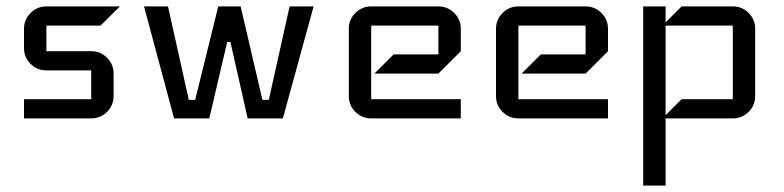

<svg xmlns="http://www.w3.org/2000/svg" viewBox="-20 -370 2450 600"><path d="M355 -350 294 -290H125V-210H265Q294 -210 314.5 -189.5Q335 -169 335 -140V-70Q335 -41 314.5 -20.5Q294 0 265 0H55V-60H265V-150H125Q96 -150 75.5 -170.5Q55 -191 55 -220V-280Q55 -309 75.5 -329.5Q96 -350 125 -350Z M960 -350 864 0H754L700 -239H690L634 0H524L430 -350H505L570 -58H590L662 -350H732L800 -58H820L885 -350Z M1420 0H1140Q1111 0 1090.5 -20.5Q1070 -41 1070 -70V-280Q1070 -309 1090.5 -329.5Q1111 -350 1140 -350H1350Q1379 -350 1399.5 -329.5Q1420 -309 1420 -280V-210L1350 -140H1150L1210 -200H1350V-290H1140V-60H1420Z M1880 0H1600Q1571 0 1550.5 -20.5Q1530 -41 1530 -70V-280Q1530 -309 1550.5 -329.5Q1571 -350 1600 -350H1810Q1839 -350 1859.5 -329.5Q1880 -309 1880 -280V-210L1810 -140H1610L1670 -200H1810V-290H1600V-60H1880Z M2340 -70Q2340 -41 2319.5 -20.5Q2299 0 2270 0H2060V210H1990V-350H2060V-300L2110 -350H2270Q2299 -350 2319.5 -329.5Q2340 -309 2340 -280ZM2270 -60V-290H2060V-10L2110 -60Z"/></svg>

Font: Iceland
Style: Regular
Weight: 400
Designer: Cyreal (www.cyreal.org)
Foundry: Cyreal (www.cyreal.org)
Version: Version 1.001